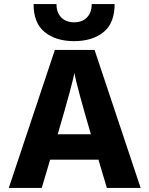

<svg xmlns="http://www.w3.org/2000/svg" viewBox="-20 -918 730 938"><path d="M540 -898Q540 -805 485.5 -761Q431 -717 342 -717Q253 -717 198.5 -761Q144 -805 144 -898H256Q256 -856 279.5 -832.5Q303 -809 342 -809Q381 -809 404.5 -832.5Q428 -856 428 -898ZM184 0H23L248 -674H442L667 0H502L461 -138H225ZM343 -562Q337 -518 262 -262H424Q357 -491 343 -562Z"/></svg>

Font: Hind Colombo
Style: Bold
Weight: 700
Designer: Jyotish Sonowal, Aditi Pimprikar
Foundry: Indian Type Foundry
Version: Version 1.000;PS 1.0;hotconv 1.0.86;makeotf.lib2.5.63406; tt